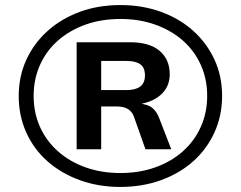

<svg xmlns="http://www.w3.org/2000/svg" viewBox="-20 -732 951 759"><path d="M455 7Q369 7 295 -20Q221 -47 167 -95Q113 -143 83.5 -209Q54 -275 54 -352Q54 -430 84 -495.5Q114 -561 168 -609.5Q222 -658 295 -685Q368 -712 456 -712Q543 -712 617 -685Q691 -658 744.5 -609.5Q798 -561 828 -496Q858 -431 858 -353Q858 -275 828 -209Q798 -143 744.5 -95Q691 -47 617 -20Q543 7 455 7ZM456 -48Q531 -48 594 -70.5Q657 -93 703 -134Q749 -175 774 -231Q799 -287 799 -353Q799 -419 774 -475Q749 -531 703 -571.5Q657 -612 594 -634.5Q531 -657 457 -657Q380 -657 317.5 -634.5Q255 -612 209 -571.5Q163 -531 138 -475Q113 -419 113 -353Q113 -286 138 -230.5Q163 -175 209 -134Q255 -93 318 -70.5Q381 -48 456 -48ZM283 -142V-565H494Q571 -565 611 -531Q651 -497 651 -438Q651 -394 622 -363.5Q593 -333 540 -322L552 -319Q573 -315 587 -301Q601 -287 609 -266L657 -142H555L509 -272Q502 -291 485.5 -301Q469 -311 443 -311H362L380 -325V-142ZM380 -376H481Q516 -376 534.5 -390Q553 -404 553 -434Q553 -465 534.5 -478Q516 -491 481 -491H380Z"/></svg>

Font: Nunito Sans 7pt SemiExpanded
Style: Bold
Weight: 700
Width: 6
Designer: Vernon Adams
Foundry: Vernon Adams
Version: Version 3.101;gftools[0.9.27]